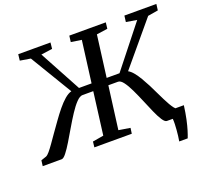

<svg xmlns="http://www.w3.org/2000/svg" viewBox="-179 -923 1356 1256"><g transform="rotate(-20 499.0 -295.0)"><path d="M862 153.5Q865 136.5 867.5 116.5Q870 96.5 871.5 76.2Q873 56 873.8 36.5Q874.5 17 873 0L819 -59H971.5Q964.5 -6.5 955.8 34.2Q947 75 938 104.2Q929 133.5 921 153.5ZM-32.5 0 -27.5 -39 9.5 -51.5Q20 -56 34.8 -73.5Q49.5 -91 68.5 -118Q87.5 -145 109.5 -176.5Q134 -211 159.8 -247.2Q185.5 -283.5 211.5 -315.2Q237.5 -347 262.8 -368.8Q288 -390.5 311 -396.5L135.5 -688L62.5 -700L67.5 -743H292L287.5 -700L209 -689L365.5 -399.5H453L490.5 -689L417.5 -700L423 -743H677L672 -700L595.5 -689L558 -399.5H647.5L875.5 -687.5L801 -700L806.5 -743H1029L1023.5 -700L952 -688L704.5 -392.5Q721.5 -383.5 738.8 -362.8Q756 -342 772.8 -313.8Q789.5 -285.5 805.8 -254Q822 -222.5 836.5 -191Q849 -165.5 860.5 -142Q872 -118.5 883 -99.8Q894 -81 903.2 -69.2Q912.5 -57.5 920 -54.5L964 -42.5L959.5 0H832Q818.5 0 802 -25.2Q785.5 -50.5 768 -90.5Q750.5 -130.5 731.8 -175.2Q713 -220 694 -260Q675 -300 656.2 -325.2Q637.5 -350.5 619.5 -350.5H552L513 -52L593 -39L587.5 0H327L331.5 -39L408 -52L446 -348H371Q352 -348 328 -323Q304 -298 278 -258.2Q252 -218.5 226 -174Q200 -129.5 176 -89.8Q152 -50 132.2 -25Q112.5 0 99.5 0Z"/></g></svg>

Font: Merriweather 24pt
Style: Italic
Weight: 400
Italic angle: -7.8°
Designer: Eben Sorkin
Foundry: Eben Sorkin
Version: Version 2.101